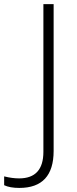

<svg xmlns="http://www.w3.org/2000/svg" viewBox="-110 -734 377 934"><path d="M150.9 -713.9V0Q150.9 180.2 -16.1 180.2Q-61.5 180.2 -89.8 167V124Q-50.8 133.8 -17.1 133.8Q101.1 133.8 101.1 4.4V-713.9Z"/></svg>

Font: Open Sans Hebrew Light
Style: Regular
Weight: 300
Foundry: Ascender Corporation, Yanek Iontef
Version: Version 2.001;PS 002.001;hotconv 1.0.70;makeotf.lib2.5.58329